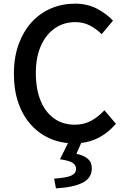

<svg xmlns="http://www.w3.org/2000/svg" viewBox="-20 -770 686 1050"><path d="M384 14Q315 14 255.5 -11.5Q196 -37 151 -86Q106 -135 81 -205.5Q56 -276 56 -367Q56 -457 82 -528Q108 -599 153 -648.5Q198 -698 259 -724Q320 -750 390 -750Q458 -750 511 -722Q564 -694 598 -657L536 -583Q507 -612 471.5 -630.5Q436 -649 392 -649Q328 -649 279.5 -615Q231 -581 203.5 -519Q176 -457 176 -370Q176 -283 202 -219.5Q228 -156 276 -122Q324 -88 389 -88Q439 -88 478.5 -109.5Q518 -131 551 -167L614 -93Q569 -41 512.5 -13.5Q456 14 384 14ZM286 260 276 207Q345 202 370.5 190Q396 178 396 153Q396 133 377 120.5Q358 108 308 101L360 -4H431L398 71Q439 80 460.5 98.5Q482 117 482 151Q482 204 431 229.5Q380 255 286 260Z"/></svg>

Font: Noto Sans JP Thin Medium
Style: Regular
Weight: 500
Version: Version 2.004-H2;hotconv 1.0.118;makeotfexe 2.5.65603